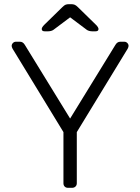

<svg xmlns="http://www.w3.org/2000/svg" viewBox="-20 -900 672 920"><path d="M533 -685Q542 -700 556 -700H576Q584 -700 590 -694Q596 -688 596 -680Q596 -675 592 -667L348 -267V-22Q348 -12 341.5 -6Q335 0 325 0H306Q296 0 290 -6Q284 -12 284 -22V-267L40 -667Q36 -675 36 -680Q36 -688 42 -694Q48 -700 56 -700H76Q90 -700 99 -685L316 -332ZM353 -866 440 -781Q452 -769 452 -761Q452 -750 438 -750H421Q414 -750 407 -752Q400 -754 396 -757L316 -817L236 -757Q232 -754 225 -752Q218 -750 211 -750H194Q180 -750 180 -761Q180 -769 192 -781L279 -866Q288 -875 294.5 -877.5Q301 -880 311 -880H321Q330 -880 337 -877.5Q344 -875 353 -866Z"/></svg>

Font: Rubik
Style: Regular
Weight: 300
Designer: Hubert & Fischer
Foundry: Hubert & Fischer
Version: Version 1.100